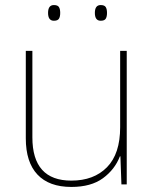

<svg xmlns="http://www.w3.org/2000/svg" viewBox="-20 -729 613 759"><path d="M481 0H460L456 -111H454Q434 -59 387 -24.5Q340 10 262 10Q174 10 128 -39Q82 -88 82 -182V-528H108V-186Q108 -15 262 -15Q351 -15 403 -68Q455 -121 455 -226V-528H481ZM193 -709Q208 -709 213 -701Q218 -693 218 -678Q218 -663 213 -655Q208 -647 193 -647Q170 -647 170 -678Q170 -709 193 -709ZM378 -709Q393 -709 398 -701Q403 -693 403 -678Q403 -663 398 -655Q393 -647 378 -647Q355 -647 355 -678Q355 -709 378 -709Z"/></svg>

Font: Noto Sans UI Thin
Style: Regular
Weight: 250
Designer: Monotype Design Team
Foundry: Monotype Imaging Inc.
Version: Version 1.001